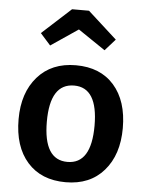

<svg xmlns="http://www.w3.org/2000/svg" viewBox="-56 -854 697 914"><g transform="rotate(5 292.0 -396.5)"><path d="M162 -627 113 -682 251 -808H332L471 -682L422 -627L292 -715ZM293 -544Q410 -544 475.5 -469.5Q541 -395 541 -265Q541 -138 474.5 -61.5Q408 15 292 15Q175 15 109 -59.5Q43 -134 43 -265Q43 -391 110 -467.5Q177 -544 293 -544ZM293 -447Q178 -447 178 -265Q178 -82 292 -82Q406 -82 406 -265Q406 -447 293 -447Z"/></g></svg>

Font: FiraGO Medium
Style: Regular
Weight: 500
Designer: bBox Type
Foundry: bBox Type GmbH
Version: Version 1.001;PS 001.001;hotconv 1.0.88;makeotf.lib2.5.64775